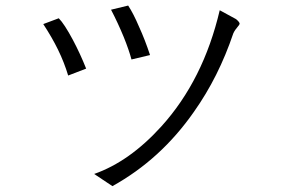

<svg xmlns="http://www.w3.org/2000/svg" viewBox="-20 -712 1040 678"><path d="M187.5 -647.5 132.8 -627Q164.1 -579.1 184.6 -537.1Q207 -491.2 220.7 -445.3L284.2 -469.7Q263.7 -521.5 237.3 -571.3Q207 -627.9 187.5 -647.5ZM432.6 -692.4 372.1 -677.7Q396.5 -630.9 417 -581.1Q435.5 -535.2 444.3 -502L509.8 -517.6Q492.2 -571.3 470.7 -618.2Q451.2 -664.1 432.6 -692.4ZM813.5 -644.5 755.9 -675.8Q698.2 -429.7 549.8 -265.6Q437.5 -141.6 312.5 -97.7L377 -54.7Q547.9 -149.4 665 -317.4Q752 -440.4 803.7 -593.8Q806.6 -600.6 811.5 -607.4Q813.5 -610.4 818.4 -616.2Q826.2 -625 826.2 -628.9Q825.2 -634.8 813.5 -644.5Z"/></svg>

Font: Dotum
Style: Regular
Weight: 400
Version: Version 2.21